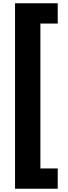

<svg xmlns="http://www.w3.org/2000/svg" viewBox="-20 -793 413 1174"><path d="M333 361H72V-773H333V-649H227V237H333Z"/></svg>

Font: Noto Sans Telugu Black
Style: Regular
Weight: 900
Designer: Jelle Bosma - Monotype Design Team
Foundry: Monotype Imaging Inc.
Version: Version 2.005; ttfautohint (v1.8.4.7-5d5b)